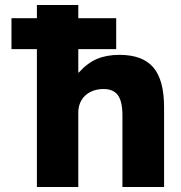

<svg xmlns="http://www.w3.org/2000/svg" viewBox="-20 -750 727 770"><path d="M446 -553H26V-677H446ZM128 0V-730H294V-459H296Q330 -497 368.5 -513.5Q407 -530 459 -530Q552 -530 595 -479.5Q638 -429 638 -320V0H471V-287Q471 -343 453 -368Q435 -393 395 -393Q366 -393 343 -381.5Q320 -370 307.5 -349.5Q295 -329 294 -303V0Z"/></svg>

Font: M PLUS 2 ExtraBold
Style: Regular
Weight: 800
Version: Version 1.001